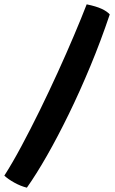

<svg xmlns="http://www.w3.org/2000/svg" viewBox="-26 -779 530 886"><path d="M374 -759Q417.5 -750 442.5 -738.5Q467.5 -727 480.5 -712.5Q439.5 -590.5 391 -473.8Q342.5 -357 291.5 -252.5Q240.5 -148 191 -61.2Q141.5 25.5 98 87Q69.5 80 40.2 63.8Q11 47.5 -6 31.5Q31.5 -27 73.2 -105Q115 -183 157.8 -270.2Q200.5 -357.5 240.8 -445.8Q281 -534 315.2 -614.8Q349.5 -695.5 374 -759Z"/></svg>

Font: Grandstander Thin SemiBold
Style: Regular
Weight: 600
Version: Version 1.200